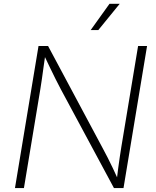

<svg xmlns="http://www.w3.org/2000/svg" viewBox="-20 -963 799 983"><path d="M56.6 0 177.2 -727.5H226.1L505.9 -204.1Q518.1 -182.1 531.2 -156Q544.4 -129.9 558.1 -101.3Q571.8 -72.8 585.4 -42L577.6 -41Q581.1 -71.3 585 -100.6Q588.9 -129.9 593 -157.7Q597.2 -185.5 601.1 -210L687 -727.5H732.9L612.3 0H563.5L291.5 -505.9Q278.3 -531.2 264.6 -558.1Q251 -585 236.3 -616Q221.7 -647 203.6 -684.6L212.4 -685.5Q207 -648.9 202.6 -616.9Q198.2 -585 194.3 -557.1Q190.4 -529.3 186.5 -506.3L102.5 0ZM444.3 -809.1 540.5 -943.4H592.8L483.4 -809.1Z"/></svg>

Font: Inter 16pt ExtraLight
Style: Italic
Weight: 250
Italic angle: -9.3988°
Version: Version 4.001;git-66647c0bb